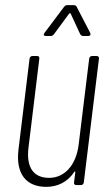

<svg xmlns="http://www.w3.org/2000/svg" viewBox="-20 -720 421 747"><path d="M255 -667 292 -587C295 -583 298 -580 303 -580H323C331 -580 334 -585 331 -592L278 -694C276 -698 272 -700 267 -700H241C236 -700 232 -697 229 -693L153 -592C148 -585 150 -580 158 -580H178C183 -580 187 -583 190 -587L249 -667C250 -669 254 -669 255 -667ZM327 -492 286 -157C276 -77 231 -28 171 -28C111 -28 81 -68 91 -147L133 -492C134 -498 131 -502 125 -502H106C100 -502 96 -498 95 -492L52 -139C40 -40 85 7 160 7C204 7 243 -12 269 -51C271 -55 273 -54 273 -50L268 -10C267 -4 271 0 276 0H295C301 0 305 -4 306 -10L365 -492C366 -498 362 -502 357 -502H338C332 -502 328 -498 327 -492Z"/></svg>

Font: Barlow Condensed ExtraLight
Style: Italic
Weight: 275
Width: 3
Italic angle: -7°
Designer: Jeremy Tribby
Foundry: Tribby Type
Version: Version 1.422;hotconv 1.0.109;makeotfexe 2.5.65596